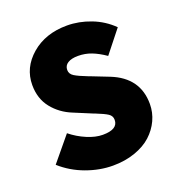

<svg xmlns="http://www.w3.org/2000/svg" viewBox="-124 -764 812 878"><g transform="rotate(-20 282.0 -325.0)"><path d="M32.2 -81.1 129.9 -199.2Q165 -170.9 206.1 -153.6Q247.1 -136.2 282.2 -136.2Q356 -136.2 356 -182.1Q356 -201.7 339.4 -212.6Q322.8 -223.6 280.8 -240.2Q277.8 -241.2 276.4 -241.7Q274.9 -242.2 272.5 -243.2Q270 -244.1 268.1 -245.1L187 -278.8Q129.4 -301.8 92.8 -347.7Q56.2 -393.6 56.2 -460Q56.2 -544.4 124.5 -603.3Q192.9 -662.1 297.9 -662.1Q356 -662.1 413.3 -640.1Q470.7 -618.2 514.2 -575.2L428.2 -466.8Q393.6 -490.7 363 -502.4Q332.5 -514.2 297.9 -514.2Q266.1 -514.2 248 -502.9Q230 -491.7 230 -470.2Q230 -450.7 248.8 -439Q267.6 -427.2 313 -409.7Q315.9 -408.7 317.4 -408.2Q318.8 -407.7 321.5 -406.7Q324.2 -405.8 326.2 -404.8L404.8 -374Q532.2 -323.2 532.2 -195.8Q532.2 -154.3 514.9 -116.9Q497.6 -79.6 466.1 -50.8Q434.6 -22 385.7 -4.9Q336.9 12.2 277.8 12.2Q213.9 12.2 148.4 -11.7Q83 -35.6 32.2 -81.1Z"/></g></svg>

Font: Source Sans Pro Black
Style: Regular
Weight: 900
Designer: Paul D. Hunt
Foundry: Adobe Systems Incorporated
Version: Version 2.020;PS 2.0;hotconv 1.0.86;makeotf.lib2.5.63406